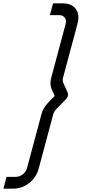

<svg xmlns="http://www.w3.org/2000/svg" viewBox="-125 -908 564 1146"><path d="M-45.2 218C24.3 218 87.1 168.5 105.6 99.5L192.9 -226.5C195.7 -237 201.9 -247 209.7 -255.5L268.1 -315C276.5 -323.6 281.1 -334.2 281.1 -343.9C281.1 -347.8 280.4 -351.6 278.9 -355L252.3 -414.5C249.2 -423.5 248.3 -433 251.1 -443.5L338.3 -769C341.5 -781.1 343.1 -792.6 343.1 -803.4C343.1 -854 308.5 -888 251.2 -888H191.7L172.8 -817.5H229.3C253.1 -817.5 268.7 -801.5 268.7 -779.3C268.7 -774.9 268.1 -770.3 266.9 -765.5L180.6 -443.5C177.7 -432.9 176.3 -422.4 176.3 -412.3C176.3 -398.6 178.9 -385.6 184.3 -373.5L201.5 -335L163.7 -296.5C143.1 -275.5 129 -251 122.4 -226.5L35.9 96.5C28.4 124.5 -0.8 147.5 -29.3 147.5H-85.8L-104.7 218Z"/></svg>

Font: Manrope
Style: RegularItalic
Weight: 400
Italic angle: -15°
Designer: Mikhail Sharanda
Foundry: Mikhail Sharanda
Version: Version 4.502;hotconv 1.0.109;makeotfexe 2.5.65596